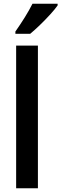

<svg xmlns="http://www.w3.org/2000/svg" viewBox="-20 -1003 327 1023"><path d="M182 0H66V-760H182ZM287 -974Q273 -954 247.5 -926Q222 -898 193 -870Q164 -842 141 -823H62V-835Q88 -872 112 -910.5Q136 -949 153 -983H287Z"/></svg>

Font: Noto Sans Myanmar Condensed SemiBold
Style: Regular
Weight: 600
Width: 3
Designer: Monotype Design Team
Foundry: Monotype Imaging Inc.
Version: Version 2.107; ttfautohint (v1.8.4.7-5d5b)